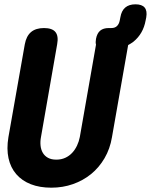

<svg xmlns="http://www.w3.org/2000/svg" viewBox="-20 -860 699 890"><path d="M95 -655Q102 -693 124 -711.5Q146 -730 184 -730Q222 -730 237 -711.5Q252 -693 245 -655L170 -225Q166 -204 168 -185Q170 -166 178.5 -151.5Q187 -137 202.5 -128.5Q218 -120 241 -120Q264 -120 282.5 -128.5Q301 -137 314.5 -151.5Q328 -166 337 -185Q346 -204 350 -225L425 -653Q422 -664 425 -680Q430 -706 444.5 -718Q459 -730 484 -730H496Q513 -730 522.5 -739.5Q532 -749 535 -765L538 -780Q543 -810 560.5 -825Q578 -840 608 -840Q638 -840 650.5 -825Q663 -810 658 -780L655 -765Q644 -704 599 -667Q587 -658 574 -651L499 -224Q490 -170 464.5 -126.5Q439 -83 402 -53Q365 -23 318 -6.5Q271 10 218 10Q164 10 123 -6Q82 -22 55.5 -52.5Q29 -83 19.5 -126.5Q10 -170 19 -224Z"/></svg>

Font: Maple Mono ExtraBold
Style: Italic
Weight: 800
Italic angle: -10°
Monospace: yes
Designer: subframe7536
Version: Version 7.200